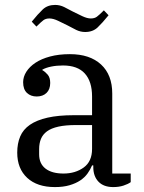

<svg xmlns="http://www.w3.org/2000/svg" viewBox="-20 -748 586 780"><path d="M203 12Q131 12 90.5 -25.5Q50 -63 50 -128Q50 -165 62 -193.5Q74 -222 101.5 -241Q129 -260 173 -270Q217 -280 280 -280H354V-356Q354 -417 324.5 -449.5Q295 -482 236 -482Q210 -482 188 -477.5Q166 -473 152 -465V-463Q163 -457 173.5 -445Q184 -433 184 -411Q184 -385 169 -370.5Q154 -356 129 -356Q105 -356 89.5 -370.5Q74 -385 74 -414Q74 -436 87 -456.5Q100 -477 124 -493Q148 -509 183.5 -518.5Q219 -528 264 -528Q345 -528 390.5 -486Q436 -444 436 -368V-43H511V-8Q500 0 481.5 6Q463 12 440 12Q401 12 380 -10Q359 -32 359 -69V-76H354Q347 -59 335.5 -43Q324 -27 306 -15Q288 -3 262.5 4.5Q237 12 203 12ZM238 -43Q286 -43 320 -67.5Q354 -92 354 -143V-240H289Q246 -240 217 -233.5Q188 -227 171 -214.5Q154 -202 146.5 -184Q139 -166 139 -142V-121Q139 -83 165 -63Q191 -43 238 -43ZM326 -618Q307 -618 289.5 -626.5Q272 -635 254 -645Q236 -654 216 -663.5Q196 -673 181 -673Q166 -673 156.5 -666Q147 -659 128 -640L109 -660Q134 -691 153.5 -709.5Q173 -728 204 -728Q223 -728 240.5 -719.5Q258 -711 276 -701Q294 -692 314 -682.5Q334 -673 349 -673Q364 -673 373.5 -680Q383 -687 402 -706L421 -686Q396 -655 376.5 -636.5Q357 -618 326 -618Z"/></svg>

Font: IBM Plex Serif
Style: Regular
Weight: 400
Designer: Mike Abbink, Paul van der Laan, Pieter van Rosmalen
Foundry: Bold Monday
Version: Version 2.6